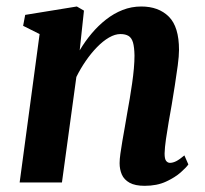

<svg xmlns="http://www.w3.org/2000/svg" viewBox="-20 -576 646 606"><path d="M231.5 -417Q248 -445 269 -470Q290 -495 314.5 -514.2Q339 -533.5 367 -544.5Q395 -555.5 426 -555.5Q480.5 -555.5 512.8 -523.5Q545 -491.5 545 -418.5Q545 -399.5 541 -369.2Q537 -339 531.8 -306.2Q526.5 -273.5 522 -245.5Q517.5 -220 512.5 -191.5Q507.5 -163 503.8 -136.8Q500 -110.5 499.5 -91.5Q499.5 -74 504.5 -68Q509.5 -62 516.5 -62Q525.5 -62 536 -67.2Q546.5 -72.5 562 -85.5L574.5 -57Q568.5 -48 550.5 -32Q532.5 -16 504 -2.8Q475.5 10.5 436.5 10.5Q406.5 10.5 389 0.8Q371.5 -9 364.5 -25.2Q357.5 -41.5 357.5 -61Q357.5 -73 360 -91Q362.5 -109 366.2 -130.8Q370 -152.5 374 -175.2Q378 -198 381.5 -219Q385.5 -240.5 389.5 -264.5Q393.5 -288.5 397 -312.8Q400.5 -337 402.5 -359.5Q404.5 -382 404.5 -401Q404 -427 399.8 -441.8Q395.5 -456.5 385.8 -462.5Q376 -468.5 360 -468.5Q343 -468.5 324 -457.5Q305 -446.5 286.2 -427.2Q267.5 -408 250.8 -383.8Q234 -359.5 221 -333L175.5 0H42L105 -468.5L53 -494.5L59.5 -529L222.5 -555.5L245 -542.5Z"/></svg>

Font: Merriweather 48pt
Style: Bold Italic
Weight: 700
Italic angle: -7.8°
Version: Version 2.101